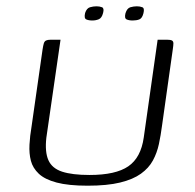

<svg xmlns="http://www.w3.org/2000/svg" viewBox="-20 -586 617 609"><path d="M401 -521Q389 -521 381.5 -524.5Q374 -528 378 -544Q383 -560 393.5 -563Q404 -566 414 -566Q424 -566 431.5 -563Q439 -560 435 -544Q431 -528 422 -524.5Q413 -521 401 -521ZM273 -521Q261 -521 253.5 -524.5Q246 -528 250 -545Q255 -560 265.5 -563Q276 -566 286 -566Q296 -566 303.5 -563Q311 -560 307 -545Q303 -529 293.5 -525Q284 -521 273 -521ZM494 -188Q490 -157 484 -129Q478 -101 465 -77Q452 -53 427 -35Q402 -17 361 -7Q320 3 258 3Q197 3 159.5 -7Q122 -17 103 -35Q84 -53 78 -76Q72 -99 73.5 -127Q75 -155 80 -184L115 -429Q117 -442 119 -448.5Q121 -455 126 -457.5Q131 -460 141 -460H172L127 -149Q122 -104 133.5 -78Q145 -52 177 -41.5Q209 -31 264 -31Q347 -31 387 -58.5Q427 -86 436 -150L480 -460H510Q521 -460 525.5 -457.5Q530 -455 530 -448.5Q530 -442 528 -429Z"/></svg>

Font: Genos Light
Style: Italic
Weight: 300
Italic angle: -8°
Designer: Robert E. Leuschke
Foundry: Robert E. Leuschke
Version: Version 1.010